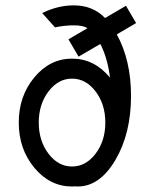

<svg xmlns="http://www.w3.org/2000/svg" viewBox="-20 -674 549 704"><path d="M244.1 -63.5Q294.9 -63.5 330.6 -110.6Q366.2 -157.7 366.2 -224.6Q366.2 -291.5 330.6 -338.6Q294.9 -385.7 244.1 -385.7Q193.4 -385.7 157.7 -338.6Q122.1 -291.5 122.1 -224.6Q122.1 -157.7 157.7 -110.6Q193.4 -63.5 244.1 -63.5ZM265.1 9.8 255.4 9.3Q250 9.8 244.1 9.8Q163.1 9.8 106 -58.8Q48.8 -127.4 48.8 -224.6Q48.8 -321.8 106 -390.4Q163.1 -459 244.1 -459Q325.2 -459 382.3 -390.6L383.3 -389.2Q375.5 -454.6 351.6 -505.4L347.7 -512.7L268.1 -466.3L231 -529.8L300.8 -570.8Q284.2 -581.1 250.5 -581.1Q217.8 -581.1 181.6 -573.7L134.8 -626Q191.4 -654.3 250.5 -654.3Q320.8 -654.3 365.2 -607.9L441.9 -652.8L479 -589.4L408.2 -547.9Q460.4 -453.1 460.4 -322.3Q460.4 -184.6 403.1 -87.4Q345.7 9.8 265.1 9.8Z"/></svg>

Font: Catrinity
Style: Regular
Weight: 400
Designer: Alexander Lange
Foundry: High-Logic / Made with FontCreator
Version: Version 2.090;May 20, 2024;FontCreator 15.0.0.2974 64-bit